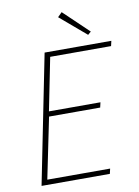

<svg xmlns="http://www.w3.org/2000/svg" viewBox="-93 -907 699 969"><g transform="rotate(-10 257.0 -423.0)"><path d="M40 0 172 -660H514L508 -634H196L142 -364H406L400 -338H138L74 -26H396L390 0ZM404 -710 270 -824 292 -846 420 -724Z"/></g></svg>

Font: Source Sans Variable
Style: Italic
Weight: 200
Italic angle: -11°
Designer: Paul D. Hunt
Foundry: Adobe Systems Incorporated
Version: Version 3.006;hotconv 1.0.111;makeotfexe 2.5.65597